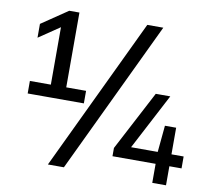

<svg xmlns="http://www.w3.org/2000/svg" viewBox="-92 -914 1195 1087"><g transform="rotate(10 506.0 -371.0)"><path d="M189.5 -321V-757L219.5 -730.5L69 -628.5V-708L219.5 -810H278V-321ZM69 -308V-380H392V-308ZM251.5 68 668.5 -808H760.5L343.5 68ZM603.5 -41.5V-89L783.5 -432H867L687 -88.5L678.5 -110H1000.5V-41.5ZM851.5 68V-110L866 -263H930.5V68Z"/></g></svg>

Font: Encode Sans SemiExpanded Medium
Style: Regular
Weight: 500
Width: 6
Designer: Multiple Designers
Foundry: Impallari Type
Version: Version 3.002